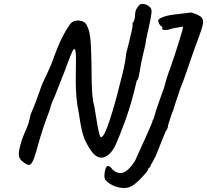

<svg xmlns="http://www.w3.org/2000/svg" viewBox="-20 -754 1058 981"><path d="M103 77Q86 66 80.5 53.5Q75 41 76.5 25.5Q78 10 83 -9Q91 -41 100.5 -62.5Q110 -84 119.5 -107.5Q129 -131 136 -168Q152 -205 164.5 -238Q177 -271 184 -292Q191 -313 191 -313Q192 -317 200 -334Q208 -351 219.5 -375.5Q231 -400 242 -425Q259 -473 272.5 -506.5Q286 -540 300 -567.5Q314 -595 332 -622Q344 -643 364 -647.5Q384 -652 402.5 -644.5Q421 -637 427 -617Q432 -607 435.5 -593.5Q439 -580 442 -554Q445 -528 446 -480Q448 -423 448 -373Q448 -323 451 -280.5Q454 -238 463 -205Q466 -187 470 -161.5Q474 -136 478.5 -111Q483 -86 487.5 -69.5Q492 -53 496 -53Q501 -53 508.5 -63Q516 -73 527.5 -103Q539 -133 557 -192.5Q575 -252 599 -350Q604 -367 612.5 -405Q621 -443 625 -482Q632 -507 639 -537Q646 -567 651.5 -590Q657 -613 657 -616Q657 -623 657.5 -628Q658 -633 657 -638Q662 -638 666 -651.5Q670 -665 670 -675Q670 -692 674.5 -702.5Q679 -713 684 -718Q692 -734 707.5 -734Q723 -734 737 -725Q751 -716 754 -703Q756 -692 748.5 -653.5Q741 -615 726 -550Q726 -539 720 -514Q714 -489 707.5 -461Q701 -433 698 -413Q694 -387 689 -364.5Q684 -342 679 -343Q653 -230 624.5 -150.5Q596 -71 574 -21Q550 34 515.5 48Q481 62 449 21Q430 -5 418 -30Q406 -55 398 -89Q390 -123 383 -175Q374 -217 370.5 -258Q367 -299 367 -342Q367 -385 368 -433Q369 -487 364 -499Q359 -511 349.5 -491Q340 -471 325 -430Q318 -410 308 -384Q298 -358 287.5 -332.5Q277 -307 270 -288.5Q263 -270 261 -265Q255 -253 247 -233.5Q239 -214 234 -192Q198 -98 180.5 -34.5Q163 29 155 51Q145 79 135.5 86.5Q126 94 103 77ZM654 196Q633 208 608 206.5Q583 205 559.5 194.5Q536 184 520 167Q513 159 513.5 142Q514 125 518 112Q523 94 531 94Q542 94 556 113Q584 138 611.5 127Q639 116 670 68Q676 53 689 25Q702 -3 716.5 -35Q731 -67 743 -94.5Q755 -122 759 -134Q759 -134 759.5 -137.5Q760 -141 764 -145Q765 -149 769 -161Q773 -173 777 -189Q781 -200 788.5 -222Q796 -244 804.5 -268Q813 -292 819 -308Q824 -329 831.5 -353.5Q839 -378 844 -391Q848 -399 856 -423.5Q864 -448 874 -477Q886 -516 896 -546.5Q906 -577 911 -596Q916 -615 914 -618Q914 -618 896.5 -615Q879 -612 858 -608Q841 -601 824 -600.5Q807 -600 809 -610Q809 -614 809 -616.5Q809 -619 809 -619Q806 -617 801 -622Q796 -627 792 -635.5Q788 -644 788 -649Q788 -657 810.5 -666Q833 -675 864 -679Q884 -682 909.5 -684.5Q935 -687 948 -689Q952 -692 964.5 -688Q977 -684 991 -677.5Q1005 -671 1010 -665Q1016 -657 1017.5 -648Q1019 -639 1015 -623Q1011 -607 1000.5 -577.5Q990 -548 971 -497Q949 -435 932 -384.5Q915 -334 901 -301Q898 -290 890.5 -269Q883 -248 876 -226.5Q869 -205 865 -191Q857 -172 850 -150Q843 -128 839 -115Q839 -107 835 -97Q831 -87 826 -82Q826 -82 819 -64.5Q812 -47 802 -23Q794 -3 784.5 21.5Q775 46 767 59Q762 71 755 81.5Q748 92 748 96Q748 96 747.5 99Q747 102 743 102Q743 102 740 104.5Q737 107 737 112Q735 118 725 130Q715 142 701.5 156Q688 170 675 181Q662 192 654 196Z"/></svg>

Font: Caveat SemiBold
Style: Regular
Weight: 600
Designer: Pablo Impallari
Foundry: Pablo Impallari
Version: Version 2.000